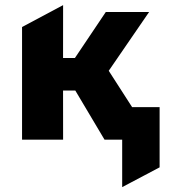

<svg xmlns="http://www.w3.org/2000/svg" viewBox="-20 -558 683 767"><path d="M468.1 189.5V-130H617.6V110.5ZM397.6 0 239.1 -266.5 402.6 -510H575.6L414.4 -275.2L591.4 0ZM68.1 0V-450L232.1 -537.5L231.9 -326.2H387.4V-196.2H231.9L232.1 0Z"/></svg>

Font: Geologica-Sharp
Style: Regular
Weight: 100
Designer: Sindre Bremnes, Frode Helland
Foundry: Monokrom Skriftforlag AS
Version: Version 1.010;gftools[0.9.28]